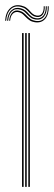

<svg xmlns="http://www.w3.org/2000/svg" viewBox="-27 -729 210 749"><path d="M83.5 0V-600H89.5V0ZM59 0V-600H65.2V0ZM71.2 0V-600H77.2V0ZM-7 -648.2Q-4.8 -681 13 -697.2Q30.8 -713.5 56.8 -707Q68.8 -704.2 76.2 -698.5Q83.8 -692.8 89.1 -686.5Q94.5 -680.2 100.4 -675.2Q106.2 -670.2 114.8 -668.5Q129.2 -665.8 136.9 -676Q144.5 -686.2 143.5 -704.5H147.5Q148.5 -684.2 139.8 -672.2Q131 -660.2 113.8 -663.2Q104.2 -665 98 -670.1Q91.8 -675.2 86.1 -681.5Q80.5 -687.8 73.5 -693.5Q66.5 -699.2 55 -702Q31 -708.5 14.9 -693.1Q-1.2 -677.8 -3 -648.2ZM0.8 -648.2Q2.8 -676 17.8 -689.1Q32.8 -702.2 53.5 -696.8Q64.5 -694 71.5 -688.4Q78.5 -682.8 83.9 -676.4Q89.2 -670 95.8 -664.9Q102.2 -659.8 112.5 -658Q131.2 -654.8 141.9 -667.8Q152.5 -680.8 151.5 -704.5H155.5Q156.5 -678.8 144.5 -664.2Q132.5 -649.8 111.5 -653Q100.5 -654.8 93.6 -659.8Q86.8 -664.8 81 -671Q75.2 -677.2 68.8 -683Q62.2 -688.8 52 -691.5Q32.8 -697.2 19.6 -685Q6.5 -672.8 4.8 -648.2ZM8.8 -648.2Q10.5 -669.8 21.6 -680.8Q32.8 -691.8 50 -686.5Q59.8 -683.8 66.2 -678.2Q72.8 -672.8 78.6 -666.4Q84.5 -660 91.8 -654.9Q99 -649.8 110.5 -647.8Q133.8 -643.5 147.2 -659.5Q160.8 -675.5 159.2 -704.5H163.2Q164 -673.2 149.6 -655.9Q135.2 -638.5 109.2 -642.2Q97 -644.2 89 -649.5Q81 -654.8 75 -661Q69 -667.2 62.9 -672.9Q56.8 -678.5 48 -681Q33.5 -685.2 23.6 -676.1Q13.8 -667 12.5 -648.2Z"/></svg>

Font: Big Shoulders Inline Display ExtraLight
Style: Regular
Weight: 250
Version: Version 2.002